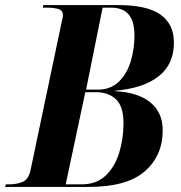

<svg xmlns="http://www.w3.org/2000/svg" viewBox="-50 -734 712 754"><path d="M-30 0 -27 -10H-14Q15 -10 38.5 -19.5Q62 -29 70 -66L190 -637Q192 -647 194.5 -657.5Q197 -668 197 -674Q197 -693 179.5 -698.5Q162 -704 132 -704H118L120 -714H415Q528 -714 580.5 -676.5Q633 -639 633 -567Q633 -481 572.5 -434Q512 -387 403 -378V-376Q493 -371 541 -331.5Q589 -292 589 -222Q589 -123 519 -61.5Q449 0 299 0ZM334 -382Q385 -382 417 -413.5Q449 -445 463.5 -493.5Q478 -542 478 -594Q478 -651 455 -677.5Q432 -704 386 -704H353L288 -382ZM270 -10Q329 -10 365 -44.5Q401 -79 418 -134Q435 -189 435 -250Q435 -316 405.5 -344Q376 -372 326 -372H285L208 -10Z"/></svg>

Font: Noto Serif Display SemiCondensed
Style: Bold Italic
Weight: 700
Width: 4
Italic angle: -12°
Designer: Monotype Design Team
Foundry: Monotype Imaging Inc.
Version: Version 2.009